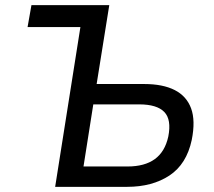

<svg xmlns="http://www.w3.org/2000/svg" viewBox="-20 -725 830 745"><path d="M194 0 292 -620H87L102 -705H404L355 -399H539Q612 -399 658 -375.5Q704 -352 721.5 -304.5Q739 -257 724 -182Q704 -88 637.5 -44Q571 0 473 0ZM304 -79H475Q541 -79 580.5 -107.5Q620 -136 633 -195Q646 -261 617.5 -290.5Q589 -320 520 -320H342Z"/></svg>

Font: Nunito Sans 7pt SemiCondensed Medium
Style: Italic
Weight: 500
Width: 4
Italic angle: -9°
Designer: Vernon Adams
Foundry: Vernon Adams
Version: Version 3.101;gftools[0.9.27]